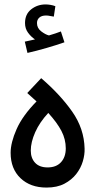

<svg xmlns="http://www.w3.org/2000/svg" viewBox="-20 -844 430 867"><path d="M190 3Q117 3 72.5 -39.5Q28 -82 28 -154Q28 -200 55 -261Q82 -322 145 -386L103 -424L166 -491Q252 -417 306 -340Q360 -263 362 -173Q363 -146 354 -115.5Q345 -85 324.5 -58.5Q304 -32 271 -14.5Q238 3 190 3ZM195 -88Q234 -88 255.5 -111.5Q277 -135 277 -174Q277 -215 257.5 -252.5Q238 -290 198 -334Q159 -292 139 -247Q119 -202 119 -164Q119 -130 138.5 -109Q158 -88 195 -88ZM104 -605 92 -656Q107 -659 117.5 -661.5Q128 -664 138 -666Q120 -678 106.5 -696.5Q93 -715 93 -740Q93 -780 121 -802Q149 -824 186 -824Q196 -824 208 -822Q220 -820 230 -816L223 -769Q214 -770 205.5 -772Q197 -774 188 -774Q168 -774 157.5 -764.5Q147 -755 147 -740Q147 -717 166 -702.5Q185 -688 201 -684Q232 -693 255 -702L271 -653Q237 -641 190.5 -627.5Q144 -614 104 -605Z"/></svg>

Font: Noto Sans Arabic UI Cn Md
Style: Regular
Weight: 500
Width: 3
Designer: Monotype Design Team, Nadine Chahine and Nizar Qandah
Foundry: Monotype Imaging Inc.
Version: Version 2.010; ttfautohint (v1.8.4.7-5d5b)